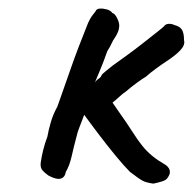

<svg xmlns="http://www.w3.org/2000/svg" viewBox="-20 -441 460 458"><path d="M96 -22Q86 -29 81 -35Q76 -41 77 -52Q79 -67 83 -83Q87 -99 93 -115Q96 -132 101.5 -150.5Q107 -169 117 -187Q134 -235 149.5 -279.5Q165 -324 190 -386Q195 -397 199 -402.5Q203 -408 208 -414Q210 -420 218 -420.5Q226 -421 235 -418.5Q244 -416 248 -410Q254 -409 260 -396.5Q266 -384 264 -375Q264 -371 261 -364Q258 -357 254 -351Q250 -346 246.5 -338Q243 -330 236 -319Q226 -291 218 -272Q210 -253 200 -229Q194 -218 190 -201Q186 -184 182 -170Q175 -152 169.5 -137.5Q164 -123 163 -117Q156 -91 151 -68.5Q146 -46 137 -31Q135 -18 125 -15Q115 -12 96 -22ZM346 -3Q330 -5 321 -9.5Q312 -14 290 -31Q276 -45 255 -70.5Q234 -96 212.5 -124.5Q191 -153 176 -174L224 -229Q237 -213 246.5 -199Q256 -185 261 -178Q283 -147 296 -126.5Q309 -106 320 -92.5Q331 -79 344 -68.5Q357 -58 376 -47Q379 -45 382.5 -40Q386 -35 385 -27Q381 -16 375 -12Q369 -8 346 -3ZM181 -185Q177 -201 185 -217Q193 -233 205 -242Q209 -249 215 -253Q221 -257 222 -261Q223 -264 232 -271Q241 -278 248 -284Q262 -294 282 -308.5Q302 -323 321 -338Q340 -353 354 -364Q368 -375 371 -378Q374 -383 381 -384Q388 -385 397 -381Q409 -378 414 -370Q419 -362 419 -345Q422 -334 410.5 -321.5Q399 -309 376 -294Q368 -289 353 -278Q338 -267 328 -258Q321 -254 306.5 -243.5Q292 -233 282 -224Q274 -219 260.5 -206.5Q247 -194 235 -187Q205 -159 196.5 -159.5Q188 -160 181 -185Z"/></svg>

Font: Caveat Medium
Style: Regular
Weight: 500
Designer: Pablo Impallari
Foundry: Pablo Impallari
Version: Version 2.000